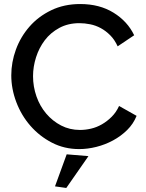

<svg xmlns="http://www.w3.org/2000/svg" viewBox="-20 -734 723 953"><path d="M36 -360Q36 -425 59 -488Q82 -551 126 -601.5Q170 -652 234 -683Q298 -714 378 -714Q474 -714 543.5 -671Q613 -628 646 -559L564 -504Q549 -537 527 -559Q505 -581 480 -594.5Q455 -608 427.5 -613.5Q400 -619 374 -619Q318 -619 274.5 -595.5Q231 -572 202.5 -534.5Q174 -497 159 -450Q144 -403 144 -356Q144 -304 161 -255.5Q178 -207 209.5 -170Q241 -133 283.5 -111Q326 -89 377 -89Q404 -89 432 -95.5Q460 -102 486 -117Q512 -132 534.5 -154.5Q557 -177 571 -208L658 -159Q642 -119 611 -88.5Q580 -58 541 -37Q502 -16 458.5 -5Q415 6 373 6Q299 6 237.5 -26Q176 -58 131 -109.5Q86 -161 61 -227Q36 -293 36 -360ZM253 191 311 32 419 41 309 199Z"/></svg>

Font: Rising Sun Medium
Style: Regular
Weight: 500
Designer: Matt McInerney, Pablo Impallari, Rodrigo Fuenzalida (Raleway font), Stephen Hutchings (Greek), Cristiano Sobral (main ch
Foundry: The Rising Sun Project Authors
Version: Version 4.327; ttfautohint (v1.8.4.7-5d5b-dirty)